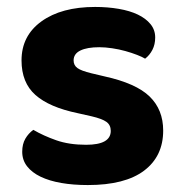

<svg xmlns="http://www.w3.org/2000/svg" viewBox="-20 -517 523 553"><path d="M450 -141Q450 -67 395 -25.5Q340 16 233 16Q191 16 156.5 10Q122 4 97 -8Q72 -20 58 -38Q44 -56 44 -80Q44 -102 53 -117.5Q62 -133 76 -143Q105 -126 142 -113Q179 -100 228 -100Q299 -100 299 -140Q299 -157 286.5 -166Q274 -175 244 -182L204 -191Q122 -208 82 -243.5Q42 -279 42 -343Q42 -414 99.5 -455.5Q157 -497 254 -497Q290 -497 322 -491.5Q354 -486 377 -475Q400 -464 413.5 -447.5Q427 -431 427 -409Q427 -389 419 -373.5Q411 -358 398 -348Q390 -353 374.5 -359Q359 -365 341 -370Q323 -375 303 -378Q283 -381 266 -381Q231 -381 211.5 -371.5Q192 -362 192 -343Q192 -329 203 -321Q214 -313 243 -306L281 -297Q372 -277 411 -239Q450 -201 450 -141Z"/></svg>

Font: Baloo Tammudu 2
Style: Bold
Weight: 700
Designer: Maithili Shingre, Omkar Shende and Ek Type
Foundry: Ek Type
Version: Version 1.640;hotconv 1.0.111;makeotfexe 2.5.65597; ttfautoh